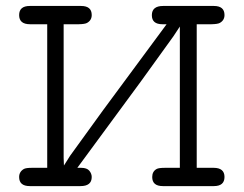

<svg xmlns="http://www.w3.org/2000/svg" viewBox="-20 -631 827 651"><path d="M44.9 -30.8Q44.9 -48.8 61 -58.1Q67.9 -62 88.9 -62H140.1V-548.8H82Q44.9 -548.8 44.9 -579.8Q44.9 -610.8 81.1 -610.8H254.9Q291 -610.8 291 -580.1Q291 -562 274.9 -553.2Q268.1 -549.3 247.1 -548.8H195.8V-96.2L196.8 -69.8L217.8 -103L329.1 -256.8L544.9 -548.8H530.8Q494.6 -548.8 494.9 -579.8Q495.1 -610.8 533.2 -610.8H705.1Q741.2 -610.8 741.2 -580.1Q741.2 -562 725.1 -553.2Q718.3 -549.3 696.8 -548.8H647V-62H704.1Q741.2 -62 741.2 -31Q741.2 0 705.1 0H532.2Q496.1 0 496.1 -30.8Q496.1 -49.8 511.2 -58.1Q518.1 -62 540 -62H589.8V-541L567.9 -507.8L457 -354L242.2 -62H254.9Q274.9 -62 283 -52Q291 -42 291 -30.8Q291 0 252.9 0H81.1Q44.9 0 44.9 -30.8Z"/></svg>

Font: CMU Typewriter Text Variable Width
Style: Medium
Weight: 500
Version: Version 0.7.0